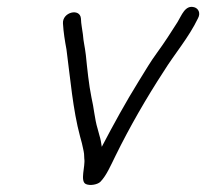

<svg xmlns="http://www.w3.org/2000/svg" viewBox="-20 -538 589 548"><path d="M159.7 -471C161.1 -446.6 165.3 -420.2 169.7 -397C180.7 -313.8 188.1 -224.5 208.4 -149L213.8 -129C215.4 -121 219 -107.4 219.9 -99L220.6 -85C224.1 -64.3 207.4 -20.2 225.4 -12.5C237.7 -7.2 258.5 -11.4 266.4 -19C283.6 -36.5 296.1 -65.8 309.5 -93C350.7 -176.8 398.3 -259.1 447.1 -334C478.9 -385.3 518.3 -430.1 545.2 -486C553.3 -501.3 545.8 -513.6 535.4 -517C508.3 -525.7 498 -492.9 486.7 -475C468.1 -445.6 449.5 -416.7 428.6 -388C409.2 -361.5 396.2 -339 376.4 -307C338.6 -246.1 304.8 -184.4 270.5 -119C269.6 -127.7 266.5 -143.4 263.9 -151L258.5 -171C250.1 -198.3 248.1 -230.6 241 -260C233.6 -296 228.9 -342.6 225 -381C221.8 -408 218.4 -416.5 216.6 -440C214.4 -457.6 211.6 -467.6 211 -485C208.8 -515.8 157.5 -503.7 159.7 -471Z"/></svg>

Font: HoneyBee
Style: BookIt
Weight: 300
Foundry: Cannot Into Space Fonts
Version: Version 0.89